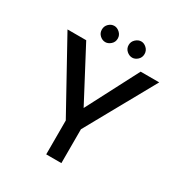

<svg xmlns="http://www.w3.org/2000/svg" viewBox="-203 -1030 1103 1173"><g transform="rotate(30 349.0 -444.0)"><path d="M294 -239 25 -726H157L366 -330L334 -328L541 -726H672L401 -239V0H294ZM207 -831Q207 -855 224 -871.5Q241 -888 263 -888Q283 -888 301 -871.5Q319 -855 319 -831Q319 -806 301 -790Q283 -774 263 -774Q242 -774 224.5 -790Q207 -806 207 -831ZM396 -831Q396 -855 414 -871.5Q432 -888 453 -888Q473 -888 490.5 -871.5Q508 -855 508 -831Q508 -806 490.5 -790Q473 -774 453 -774Q432 -774 414 -790Q396 -806 396 -831Z"/></g></svg>

Font: Josefin Sans Thin Medium
Style: Regular
Weight: 500
Version: Version 2.000